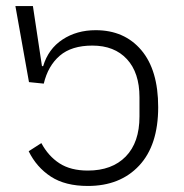

<svg xmlns="http://www.w3.org/2000/svg" viewBox="-20 -604 608 636"><path d="M271 12Q196 12 148.5 -19Q101 -50 75 -103L117 -130Q140 -87 177 -63Q214 -39 271 -39Q351 -39 396.5 -85.5Q442 -132 442 -218V-282Q442 -363 400.5 -408Q359 -453 286 -453Q217 -453 178 -419.5Q139 -386 125 -327L76 -332L31 -584H89L119 -385H123Q140 -442 187 -473Q234 -504 297 -504Q392 -504 448 -438Q504 -372 504 -249Q504 -123 441 -55.5Q378 12 271 12Z"/></svg>

Font: IBM Plex Thai Light
Style: Regular
Weight: 300
Designer: Mike Abbink, Paul van der Laan, Pieter van Rosmalen, Ben Mitchell, Mark Frömberg
Foundry: Bold Monday
Version: Version 1.0